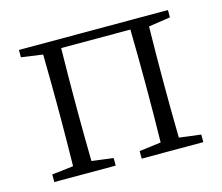

<svg xmlns="http://www.w3.org/2000/svg" viewBox="-79 -614 830 717"><g transform="rotate(-15 336.0 -255.5)"><path d="M624 -482.4 540 -469.7Q538.1 -360.4 538.1 -284.2V-226.6Q538.1 -149.4 540 -40L624 -29.3V0H385.7V-29.3L469.7 -40Q471.7 -149.4 471.7 -226.6V-284.2Q471.7 -367.2 469.7 -476.6H202.1Q200.2 -367.2 200.2 -284.2V-226.6Q200.2 -149.4 202.1 -40L285.2 -29.3V0H47.9V-29.3L130.9 -39.1Q132.8 -150.4 132.8 -226.6V-284.2Q132.8 -361.3 130.9 -470.7L47.9 -482.4V-510.7H624Z"/></g></svg>

Font: GenYoMin JP Light
Style: Regular
Weight: 300
Version: Version 1.001;PS 1;hotconv 16.6.51;makeotf.lib2.5.65220 DEVE